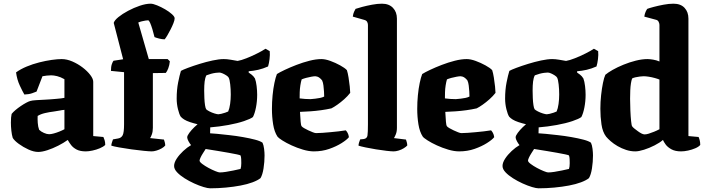

<svg xmlns="http://www.w3.org/2000/svg" viewBox="-20 -820 3829 1040"><path d="M187 3Q163 3 134.5 -10Q106 -23 82 -40.5Q58 -58 49 -73Q44 -89 41.5 -112Q39 -135 39 -156Q39 -171 40 -183Q41 -195 43 -203Q51 -213 64 -224Q77 -235 92.5 -245.5Q108 -256 122 -263.5Q136 -271 144 -273Q153 -276 176 -277.5Q199 -279 222 -280Q239 -281 254.5 -282Q270 -283 284.5 -284.5Q299 -286 310 -287Q321 -288 329 -290V-391Q308 -403 289.5 -407.5Q271 -412 257 -412Q248 -412 233 -410.5Q218 -409 210 -407L178 -324Q171 -321 154 -315Q137 -309 112 -308Q103 -323 87.5 -356Q72 -389 67 -428Q92 -446 124.5 -459.5Q157 -473 192.5 -482Q228 -491 260 -495.5Q292 -500 314 -500Q342 -500 372 -487Q402 -474 427.5 -454.5Q453 -435 469 -414Q485 -393 485 -377V-83L540 -78Q543 -72 546.5 -61Q550 -50 550 -35Q540 -25 521 -17Q502 -9 481 -4.5Q460 0 445 0Q414 0 395 -10Q376 -20 365 -34.5Q354 -49 347 -62Q325 -46 295.5 -31Q266 -16 237 -6.5Q208 3 187 3ZM246 -93Q256 -93 271 -97Q286 -101 302 -107.5Q318 -114 329 -120V-225Q316 -224 302.5 -221Q289 -218 272 -216Q247 -213 223.5 -207.5Q200 -202 184 -192Q183 -176 184.5 -154.5Q186 -133 192 -117Q202 -107 218 -100Q234 -93 246 -93Z M802 0Q790 0 759 -3Q728 -6 692 -11Q656 -16 625.5 -21.5Q595 -27 583 -31Q583 -39 586.5 -49Q590 -59 592 -65L620 -70Q637 -73 644.5 -87.5Q652 -102 652 -147V-429L581 -436Q581 -459 586 -473Q591 -487 595 -491L647 -499L596 -696Q600 -710 621.5 -727.5Q643 -745 674 -761.5Q705 -778 737.5 -789Q770 -800 796 -800Q809 -800 831 -791Q853 -782 874.5 -769.5Q896 -757 911 -743.5Q926 -730 926 -721Q926 -711 919.5 -694.5Q913 -678 904 -660.5Q895 -643 886.5 -628.5Q878 -614 872 -607Q858 -607 842.5 -611Q827 -615 817 -619Q812 -640 805.5 -661.5Q799 -683 793 -696.5Q787 -710 782 -710Q777 -710 767.5 -708.5Q758 -707 748 -704.5Q738 -702 729 -698L786 -500H888L900 -488Q898 -467 891.5 -450Q885 -433 878 -425L808 -424V-128Q808 -107 802.5 -92Q797 -77 793 -72L868 -64Q870 -59 872.5 -49.5Q875 -40 875 -32Q869 -24 856 -16.5Q843 -9 828 -4.5Q813 0 802 0Z M1118 200Q1106 200 1082.5 193Q1059 186 1031.5 173.5Q1004 161 979.5 145.5Q955 130 939 113Q923 96 923 79Q923 61 937 39.5Q951 18 972.5 -2Q994 -22 1015 -34Q1008 -42 1001 -55Q994 -68 994 -76Q994 -85 1005.5 -100.5Q1017 -116 1032.5 -131Q1048 -146 1059 -155L1119 -141L1118 -98Q1128 -98 1157 -95Q1186 -92 1222.5 -88Q1259 -84 1296 -77.5Q1333 -71 1361.5 -63.5Q1390 -56 1402 -47Q1408 -34 1410.5 -14Q1413 6 1413 22Q1413 57 1407.5 92Q1402 127 1391 145Q1376 157 1348 167.5Q1320 178 1283 185Q1246 192 1203.5 196Q1161 200 1118 200ZM1170 114Q1184 114 1203.5 111Q1223 108 1244.5 103.5Q1266 99 1283 95Q1285 89 1286 81.5Q1287 74 1287 64Q1287 54 1286.5 42Q1286 30 1283 22Q1281 20 1262.5 16Q1244 12 1218 7.5Q1192 3 1165.5 -1.5Q1139 -6 1119 -9Q1099 -12 1094 -13Q1087 -2 1079 10.5Q1071 23 1066 34Q1061 45 1061 50Q1061 57 1075.5 68Q1090 79 1109.5 89.5Q1129 100 1146.5 107Q1164 114 1170 114ZM1118 -130Q1083 -139 1056 -145.5Q1029 -152 1009.5 -158.5Q990 -165 978 -172.5Q966 -180 959 -188Q951 -200 944 -228.5Q937 -257 937 -286Q937 -334 945 -374Q953 -414 960 -436Q970 -442 998 -452.5Q1026 -463 1061.5 -474Q1097 -485 1132 -492.5Q1167 -500 1192 -500Q1209 -500 1229.5 -496.5Q1250 -493 1267 -490Q1286 -493 1315 -504.5Q1344 -516 1373 -530.5Q1402 -545 1418 -556L1441 -543Q1443 -523 1440 -499.5Q1437 -476 1432 -460Q1405 -448 1379 -442Q1353 -436 1327 -434V-427Q1333 -423 1343 -415.5Q1353 -408 1361 -395Q1367 -379 1370 -354Q1373 -329 1373 -307Q1373 -271 1366.5 -238Q1360 -205 1350 -186Q1337 -176 1301.5 -164Q1266 -152 1217 -143Q1168 -134 1118 -130ZM1163 -201Q1168 -201 1178.5 -203.5Q1189 -206 1199.5 -209.5Q1210 -213 1216 -216Q1223 -232 1226.5 -257Q1230 -282 1230 -308Q1230 -337 1227 -363Q1224 -389 1219 -399Q1216 -405 1206 -411.5Q1196 -418 1185.5 -422.5Q1175 -427 1168 -427Q1161 -427 1149 -425.5Q1137 -424 1124 -420.5Q1111 -417 1098 -412Q1091 -399 1088.5 -378.5Q1086 -358 1086 -329Q1086 -310 1087 -288.5Q1088 -267 1090.5 -250.5Q1093 -234 1097 -228Q1102 -223 1114.5 -216.5Q1127 -210 1141.5 -205.5Q1156 -201 1163 -201Z M1680 0Q1653 0 1621 -9.5Q1589 -19 1559.5 -32.5Q1530 -46 1509 -59.5Q1488 -73 1483 -80Q1466 -106 1459.5 -146.5Q1453 -187 1453 -230Q1453 -267 1456.5 -303.5Q1460 -340 1466.5 -371Q1473 -402 1480 -419Q1494 -428 1522.5 -441.5Q1551 -455 1586 -468.5Q1621 -482 1656.5 -491Q1692 -500 1721 -500Q1742 -500 1769.5 -490Q1797 -480 1822.5 -466Q1848 -452 1859 -440Q1864 -425 1868 -400Q1872 -375 1874.5 -351.5Q1877 -328 1877 -317Q1863 -299 1844.5 -282.5Q1826 -266 1807.5 -253Q1789 -240 1775 -233Q1748 -227 1719 -223Q1690 -219 1661 -217Q1632 -215 1605 -214Q1607 -180 1608.5 -160.5Q1610 -141 1614 -136Q1617 -132 1627 -126Q1637 -120 1650 -114Q1663 -108 1674.5 -103.5Q1686 -99 1692 -99Q1707 -99 1727 -100.5Q1747 -102 1769.5 -104Q1792 -106 1813.5 -108.5Q1835 -111 1853 -114Q1858 -109 1863 -100Q1868 -91 1870 -77Q1859 -63 1830.5 -45Q1802 -27 1763.5 -13.5Q1725 0 1680 0ZM1662 -283Q1675 -284 1688 -285.5Q1701 -287 1713.5 -289.5Q1726 -292 1736 -297Q1736 -308 1735 -324Q1734 -340 1732 -356.5Q1730 -373 1725 -384Q1719 -392 1712 -397.5Q1705 -403 1698.5 -405Q1692 -407 1688 -407Q1681 -407 1666.5 -404.5Q1652 -402 1637.5 -398Q1623 -394 1614 -390Q1610 -377 1607 -358Q1604 -339 1603.5 -320.5Q1603 -302 1603 -287Q1618 -285 1633 -284Q1648 -283 1662 -283Z M2112 0Q2100 0 2074 -3Q2048 -6 2017 -11Q1986 -16 1960 -21.5Q1934 -27 1922 -31Q1922 -39 1925 -48.5Q1928 -58 1931 -65L1951 -67Q1968 -70 1970.5 -86Q1973 -102 1973 -147V-685Q1973 -693 1969 -701Q1965 -709 1954 -712L1891 -730Q1893 -746 1898 -756.5Q1903 -767 1906 -772Q1917 -776 1941.5 -782.5Q1966 -789 1995 -794.5Q2024 -800 2049 -800Q2087 -800 2108.5 -777.5Q2130 -755 2130 -719V-128Q2130 -107 2124 -92.5Q2118 -78 2114 -72L2179 -64Q2181 -59 2183.5 -49.5Q2186 -40 2186 -32Q2180 -25 2167 -17Q2154 -9 2139 -4.5Q2124 0 2112 0Z M2467 0Q2440 0 2408 -9.5Q2376 -19 2346.5 -32.5Q2317 -46 2296 -59.5Q2275 -73 2270 -80Q2253 -106 2246.5 -146.5Q2240 -187 2240 -230Q2240 -267 2243.5 -303.5Q2247 -340 2253.5 -371Q2260 -402 2267 -419Q2281 -428 2309.5 -441.5Q2338 -455 2373 -468.5Q2408 -482 2443.5 -491Q2479 -500 2508 -500Q2529 -500 2556.5 -490Q2584 -480 2609.5 -466Q2635 -452 2646 -440Q2651 -425 2655 -400Q2659 -375 2661.5 -351.5Q2664 -328 2664 -317Q2650 -299 2631.5 -282.5Q2613 -266 2594.5 -253Q2576 -240 2562 -233Q2535 -227 2506 -223Q2477 -219 2448 -217Q2419 -215 2392 -214Q2394 -180 2395.5 -160.5Q2397 -141 2401 -136Q2404 -132 2414 -126Q2424 -120 2437 -114Q2450 -108 2461.5 -103.5Q2473 -99 2479 -99Q2494 -99 2514 -100.5Q2534 -102 2556.5 -104Q2579 -106 2600.5 -108.5Q2622 -111 2640 -114Q2645 -109 2650 -100Q2655 -91 2657 -77Q2646 -63 2617.5 -45Q2589 -27 2550.5 -13.5Q2512 0 2467 0ZM2449 -283Q2462 -284 2475 -285.5Q2488 -287 2500.5 -289.5Q2513 -292 2523 -297Q2523 -308 2522 -324Q2521 -340 2519 -356.5Q2517 -373 2512 -384Q2506 -392 2499 -397.5Q2492 -403 2485.5 -405Q2479 -407 2475 -407Q2468 -407 2453.5 -404.5Q2439 -402 2424.5 -398Q2410 -394 2401 -390Q2397 -377 2394 -358Q2391 -339 2390.5 -320.5Q2390 -302 2390 -287Q2405 -285 2420 -284Q2435 -283 2449 -283Z M2897 200Q2885 200 2861.5 193Q2838 186 2810.5 173.5Q2783 161 2758.5 145.5Q2734 130 2718 113Q2702 96 2702 79Q2702 61 2716 39.5Q2730 18 2751.5 -2Q2773 -22 2794 -34Q2787 -42 2780 -55Q2773 -68 2773 -76Q2773 -85 2784.5 -100.5Q2796 -116 2811.5 -131Q2827 -146 2838 -155L2898 -141L2897 -98Q2907 -98 2936 -95Q2965 -92 3001.5 -88Q3038 -84 3075 -77.5Q3112 -71 3140.5 -63.5Q3169 -56 3181 -47Q3187 -34 3189.5 -14Q3192 6 3192 22Q3192 57 3186.5 92Q3181 127 3170 145Q3155 157 3127 167.5Q3099 178 3062 185Q3025 192 2982.5 196Q2940 200 2897 200ZM2949 114Q2963 114 2982.5 111Q3002 108 3023.5 103.5Q3045 99 3062 95Q3064 89 3065 81.5Q3066 74 3066 64Q3066 54 3065.5 42Q3065 30 3062 22Q3060 20 3041.5 16Q3023 12 2997 7.5Q2971 3 2944.5 -1.5Q2918 -6 2898 -9Q2878 -12 2873 -13Q2866 -2 2858 10.5Q2850 23 2845 34Q2840 45 2840 50Q2840 57 2854.5 68Q2869 79 2888.5 89.5Q2908 100 2925.5 107Q2943 114 2949 114ZM2897 -130Q2862 -139 2835 -145.5Q2808 -152 2788.5 -158.5Q2769 -165 2757 -172.5Q2745 -180 2738 -188Q2730 -200 2723 -228.5Q2716 -257 2716 -286Q2716 -334 2724 -374Q2732 -414 2739 -436Q2749 -442 2777 -452.5Q2805 -463 2840.5 -474Q2876 -485 2911 -492.5Q2946 -500 2971 -500Q2988 -500 3008.5 -496.5Q3029 -493 3046 -490Q3065 -493 3094 -504.5Q3123 -516 3152 -530.5Q3181 -545 3197 -556L3220 -543Q3222 -523 3219 -499.5Q3216 -476 3211 -460Q3184 -448 3158 -442Q3132 -436 3106 -434V-427Q3112 -423 3122 -415.5Q3132 -408 3140 -395Q3146 -379 3149 -354Q3152 -329 3152 -307Q3152 -271 3145.5 -238Q3139 -205 3129 -186Q3116 -176 3080.5 -164Q3045 -152 2996 -143Q2947 -134 2897 -130ZM2942 -201Q2947 -201 2957.5 -203.5Q2968 -206 2978.5 -209.5Q2989 -213 2995 -216Q3002 -232 3005.5 -257Q3009 -282 3009 -308Q3009 -337 3006 -363Q3003 -389 2998 -399Q2995 -405 2985 -411.5Q2975 -418 2964.5 -422.5Q2954 -427 2947 -427Q2940 -427 2928 -425.5Q2916 -424 2903 -420.5Q2890 -417 2877 -412Q2870 -399 2867.5 -378.5Q2865 -358 2865 -329Q2865 -310 2866 -288.5Q2867 -267 2869.5 -250.5Q2872 -234 2876 -228Q2881 -223 2893.5 -216.5Q2906 -210 2920.5 -205.5Q2935 -201 2942 -201Z M3421 0Q3396 0 3371.5 -8Q3347 -16 3325.5 -28.5Q3304 -41 3288 -55Q3272 -69 3263 -80Q3244 -105 3238 -146Q3232 -187 3232 -231Q3232 -268 3236 -304.5Q3240 -341 3246 -370.5Q3252 -400 3259 -415Q3273 -427 3298.5 -441.5Q3324 -456 3357 -469.5Q3390 -483 3424 -491.5Q3458 -500 3487 -500Q3499 -500 3517.5 -497Q3536 -494 3552 -487V-685Q3552 -693 3547.5 -702Q3543 -711 3533 -713L3470 -730Q3472 -745 3477 -756Q3482 -767 3486 -772Q3496 -776 3520.5 -782.5Q3545 -789 3574 -794.5Q3603 -800 3628 -800Q3667 -800 3688 -777.5Q3709 -755 3709 -719V-83L3764 -78Q3767 -72 3770 -60.5Q3773 -49 3773 -35Q3765 -25 3746.5 -17Q3728 -9 3707 -4.5Q3686 0 3669 0Q3637 0 3616.5 -11.5Q3596 -23 3585.5 -37.5Q3575 -52 3571 -62Q3554 -47 3525.5 -32.5Q3497 -18 3468.5 -9Q3440 0 3421 0ZM3472 -92Q3481 -92 3494 -96Q3507 -100 3523 -106.5Q3539 -113 3552 -120V-389Q3543 -393 3526.5 -397.5Q3510 -402 3494 -404.5Q3478 -407 3466 -407Q3458 -407 3446.5 -405.5Q3435 -404 3423 -401.5Q3411 -399 3404 -395Q3400 -384 3397.5 -368Q3395 -352 3394 -331Q3393 -310 3393 -285Q3393 -255 3394.5 -221.5Q3396 -188 3398.5 -164Q3401 -140 3404 -136Q3408 -130 3417 -123Q3426 -116 3435.5 -109Q3445 -102 3454.5 -97Q3464 -92 3472 -92Z"/></svg>

Font: Texturina Medium 12pt ExtraBold
Style: Regular
Weight: 800
Version: Version 1.002